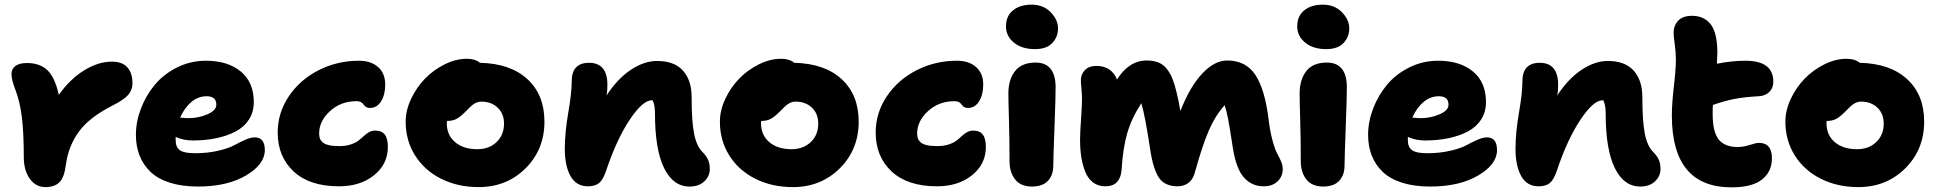

<svg xmlns="http://www.w3.org/2000/svg" viewBox="-20 -783 8234 816"><path d="M172.9 12.2Q132.3 12.2 106.7 -23.2Q81.1 -58.6 81.1 -115.2Q81.1 -219.7 72.8 -286.1Q64.5 -352.5 44.9 -402.8Q28.8 -444.8 28.8 -467.8Q28.8 -489.7 45.2 -502.4Q61.5 -515.1 95.2 -515.1Q148.9 -515.1 181.2 -484.9Q213.4 -454.6 230 -379.9Q276.4 -445.8 336.7 -483.4Q397 -521 455.1 -521Q499.5 -521 521.2 -496.8Q543 -472.7 543 -429.2Q543 -400.4 524.7 -379.6Q506.3 -358.9 462.9 -336.9Q361.3 -286.1 315.9 -224.4Q270.5 -162.6 259.8 -82Q252.9 -27.3 231.9 -7.6Q210.9 12.2 172.9 12.2Z M821.3 9.8Q753.9 9.8 702.6 -6.3Q651.4 -22.5 620.1 -52.2Q588.9 -82 573.2 -121.6Q557.6 -161.1 557.6 -210Q557.6 -265.6 578.9 -321.3Q600.1 -377 637.7 -422.4Q675.3 -467.8 732.4 -496.3Q789.6 -524.9 855.5 -524.9Q947.8 -524.9 1003.2 -479.2Q1058.6 -433.6 1058.6 -349.1Q1058.6 -307.1 1038.1 -275.1Q1017.6 -243.2 981.2 -224.1Q944.8 -205.1 899.2 -195.6Q853.5 -186 799.3 -186Q759.3 -186 726.6 -201.2V-187Q726.6 -157.2 744.6 -144.5Q762.7 -131.8 808.6 -131.8Q862.3 -131.8 907 -142.3Q951.7 -152.8 974.9 -165.5Q998 -178.2 1021.7 -188.7Q1045.4 -199.2 1062.5 -199.2Q1105.5 -199.2 1105.5 -145Q1105.5 -84.5 1025.6 -37.4Q945.8 9.8 821.3 9.8ZM858.4 -374Q822.3 -374 793 -349.4Q763.7 -324.7 745.6 -283.2Q770 -280.8 780.3 -280.8Q824.2 -280.8 861.8 -297.4Q899.4 -314 899.4 -337.9Q899.4 -374 858.4 -374Z M1420.4 8.8Q1295.9 8.8 1228 -54.2Q1160.2 -117.2 1160.2 -220.2Q1160.2 -303.2 1207.5 -373.8Q1254.9 -444.3 1334.2 -484.6Q1413.6 -524.9 1505.4 -524.9Q1556.6 -524.9 1586.9 -498Q1617.2 -471.2 1617.2 -423.8Q1617.2 -380.4 1599.6 -352.3Q1582 -324.2 1552.2 -324.2Q1543.9 -324.2 1538.1 -327.1Q1532.2 -330.1 1528.8 -334.5Q1525.4 -338.9 1521.7 -343Q1518.1 -347.2 1511.5 -350.1Q1504.9 -353 1495.1 -353Q1428.7 -353 1382.6 -310.8Q1336.4 -268.6 1336.4 -215.8Q1336.4 -203.6 1339.4 -195.1Q1342.3 -186.5 1350.8 -178.5Q1359.4 -170.4 1377 -166.3Q1394.5 -162.1 1421.4 -162.1Q1449.2 -162.1 1470.2 -168.9Q1491.2 -175.8 1503.4 -185.3Q1515.6 -194.8 1525.9 -204.6Q1536.1 -214.4 1548.3 -221.2Q1560.5 -228 1575.2 -228Q1602.5 -228 1615.5 -210.9Q1628.4 -193.8 1628.4 -158.2Q1628.4 -85.9 1570.1 -38.6Q1511.7 8.8 1420.4 8.8Z M2014.2 12.2Q1925.3 12.2 1854.5 -23.4Q1783.7 -59.1 1743.9 -122.6Q1704.1 -186 1704.1 -266.1Q1704.1 -314 1727.1 -362.8Q1750 -411.6 1786.4 -449Q1822.8 -486.3 1870.4 -509.8Q1918 -533.2 1963.9 -533.2Q2000 -533.2 2020 -516.1Q2149.4 -513.2 2221.7 -446.5Q2293.9 -379.9 2293.9 -266.1Q2293.9 -147.5 2213.6 -67.6Q2133.3 12.2 2014.2 12.2ZM1878.9 -258.8Q1878.9 -209 1914.1 -179Q1949.2 -148.9 2008.8 -148.9Q2058.6 -148.9 2090.3 -179.2Q2122.1 -209.5 2122.1 -257.8Q2122.1 -299.8 2095.2 -325.4Q2068.4 -351.1 2025.9 -351.1Q2021.5 -351.1 2017.3 -350.6Q2013.2 -350.1 2009 -348.4Q2004.9 -346.7 2002 -345.7Q1999 -344.7 1994.4 -341.3Q1989.7 -337.9 1987.8 -336.7Q1985.8 -335.4 1980.5 -330.3Q1975.1 -325.2 1973.4 -323.5Q1971.7 -321.8 1965.3 -315.4Q1959 -309.1 1957 -307.1Q1935.5 -285.6 1919.4 -277.3Q1903.3 -269 1879.9 -269Q1878.9 -266.1 1878.9 -258.8Z M2910.6 9.8Q2840.8 9.8 2802.2 -69.1Q2763.7 -147.9 2763.7 -298.8Q2763.7 -338.4 2753.4 -356.9H2750.5Q2711.4 -356.9 2656 -273.7Q2600.6 -190.4 2556.6 -59.1Q2543.5 -19.5 2526.6 -5.4Q2509.8 8.8 2478.5 8.8Q2429.2 8.8 2404.8 -34.4Q2380.4 -77.6 2380.4 -150.9Q2380.4 -218.8 2395 -303.2Q2409.7 -387.7 2409.7 -437Q2409.7 -516.1 2483.4 -516.1Q2561.5 -516.1 2561.5 -421.9Q2561.5 -394.5 2557.6 -377Q2604.5 -448.7 2661.1 -486.3Q2717.8 -523.9 2772.5 -523.9Q2845.7 -523.9 2882.6 -482.9Q2919.4 -441.9 2919.4 -370.1Q2919.4 -267.6 2929.9 -214.8Q2940.4 -162.1 2965.3 -137.2Q2981.4 -121.1 2989 -104.7Q2996.6 -88.4 2996.6 -64.9Q2996.6 -34.2 2973.4 -12.2Q2950.2 9.8 2910.6 9.8Z M3349.6 12.2Q3260.7 12.2 3189.9 -23.4Q3119.1 -59.1 3079.3 -122.6Q3039.6 -186 3039.6 -266.1Q3039.6 -314 3062.5 -362.8Q3085.4 -411.6 3121.8 -449Q3158.2 -486.3 3205.8 -509.8Q3253.4 -533.2 3299.3 -533.2Q3335.4 -533.2 3355.5 -516.1Q3484.9 -513.2 3557.1 -446.5Q3629.4 -379.9 3629.4 -266.1Q3629.4 -147.5 3549.1 -67.6Q3468.8 12.2 3349.6 12.2ZM3214.4 -258.8Q3214.4 -209 3249.5 -179Q3284.7 -148.9 3344.2 -148.9Q3394 -148.9 3425.8 -179.2Q3457.5 -209.5 3457.5 -257.8Q3457.5 -299.8 3430.7 -325.4Q3403.8 -351.1 3361.3 -351.1Q3356.9 -351.1 3352.8 -350.6Q3348.6 -350.1 3344.5 -348.4Q3340.3 -346.7 3337.4 -345.7Q3334.5 -344.7 3329.8 -341.3Q3325.2 -337.9 3323.2 -336.7Q3321.3 -335.4 3315.9 -330.3Q3310.5 -325.2 3308.8 -323.5Q3307.1 -321.8 3300.8 -315.4Q3294.4 -309.1 3292.5 -307.1Q3271 -285.6 3254.9 -277.3Q3238.8 -269 3215.3 -269Q3214.4 -266.1 3214.4 -258.8Z M3961.9 8.8Q3837.4 8.8 3769.5 -54.2Q3701.7 -117.2 3701.7 -220.2Q3701.7 -303.2 3749 -373.8Q3796.4 -444.3 3875.7 -484.6Q3955.1 -524.9 4046.9 -524.9Q4098.1 -524.9 4128.4 -498Q4158.7 -471.2 4158.7 -423.8Q4158.7 -380.4 4141.1 -352.3Q4123.5 -324.2 4093.8 -324.2Q4085.4 -324.2 4079.6 -327.1Q4073.7 -330.1 4070.3 -334.5Q4066.9 -338.9 4063.2 -343Q4059.6 -347.2 4053 -350.1Q4046.4 -353 4036.6 -353Q3970.2 -353 3924.1 -310.8Q3877.9 -268.6 3877.9 -215.8Q3877.9 -203.6 3880.9 -195.1Q3883.8 -186.5 3892.3 -178.5Q3900.9 -170.4 3918.5 -166.3Q3936 -162.1 3962.9 -162.1Q3990.7 -162.1 4011.7 -168.9Q4032.7 -175.8 4044.9 -185.3Q4057.1 -194.8 4067.4 -204.6Q4077.6 -214.4 4089.8 -221.2Q4102.1 -228 4116.7 -228Q4144 -228 4157 -210.9Q4169.9 -193.8 4169.9 -158.2Q4169.9 -85.9 4111.6 -38.6Q4053.2 8.8 3961.9 8.8Z M4378.4 -574.2Q4323.2 -574.2 4289.3 -601.8Q4255.4 -629.4 4255.4 -670.9Q4255.4 -714.8 4285.2 -739Q4314.9 -763.2 4364.3 -763.2Q4414.1 -763.2 4445.3 -731.2Q4476.6 -699.2 4476.6 -662.1Q4476.6 -626 4452.1 -600.1Q4427.7 -574.2 4378.4 -574.2ZM4365.7 9.8Q4317.9 9.8 4294.2 -20.5Q4270.5 -50.8 4270.5 -98.1Q4270.5 -188 4268.1 -271.7Q4265.6 -355.5 4265.6 -386.2Q4265.6 -444.3 4293.9 -480.7Q4322.3 -517.1 4381.3 -517.1Q4464.8 -517.1 4466.3 -415Q4466.8 -381.3 4461.7 -246.1Q4456.5 -110.8 4456.5 -79.1Q4456.5 -39.1 4433.8 -14.6Q4411.1 9.8 4365.7 9.8Z M4677.7 8.8Q4647 8.8 4625.2 -7.8Q4603.5 -24.4 4592 -53.7Q4580.6 -83 4575.4 -116.2Q4570.3 -149.4 4570.3 -189.9Q4570.3 -218.8 4574.5 -278.1Q4578.6 -337.4 4578.6 -365.2Q4578.6 -379.9 4576.2 -405.3Q4573.7 -430.7 4573.7 -441.9Q4573.7 -467.8 4591.1 -485.4Q4608.4 -502.9 4639.6 -502.9Q4703.6 -502.9 4727.5 -444.8Q4749.5 -481.9 4781.7 -503.9Q4814 -525.9 4853.5 -525.9Q4882.8 -525.9 4903.6 -517.3Q4924.3 -508.8 4939 -490.2Q4953.6 -471.7 4962.9 -448.5Q4972.2 -425.3 4980.5 -390.1Q4990.2 -351.1 4996.6 -311Q5037.1 -415 5089.6 -470.5Q5142.1 -525.9 5195.3 -525.9Q5274.9 -525.9 5315.4 -464.6Q5356 -403.3 5371.6 -274.9Q5377.9 -222.7 5388.7 -184.1Q5399.4 -145.5 5408.7 -129.2Q5418 -112.8 5424.8 -96.4Q5431.6 -80.1 5431.6 -64.9Q5431.6 -33.2 5409.7 -12.2Q5387.7 8.8 5350.6 8.8Q5299.8 8.8 5266.6 -28.8Q5233.4 -66.4 5219.7 -153.8Q5206.1 -242.7 5199.5 -277.3Q5192.9 -312 5184.6 -335.9Q5143.6 -289.6 5116.7 -226.6Q5089.8 -163.6 5059.6 -55.2Q5052.2 -22.9 5032.7 -7.1Q5013.2 8.8 4984.4 8.8Q4930.2 8.8 4905.3 -28.1Q4880.4 -64.9 4867.7 -151.9Q4845.7 -296.4 4830.6 -344.2Q4789.1 -280.3 4770.8 -217Q4752.4 -153.8 4746.6 -60.1Q4744.1 -27.3 4727.1 -9.3Q4710 8.8 4677.7 8.8Z M5616.2 -574.2Q5561 -574.2 5527.1 -601.8Q5493.2 -629.4 5493.2 -670.9Q5493.2 -714.8 5522.9 -739Q5552.7 -763.2 5602.1 -763.2Q5651.9 -763.2 5683.1 -731.2Q5714.4 -699.2 5714.4 -662.1Q5714.4 -626 5689.9 -600.1Q5665.5 -574.2 5616.2 -574.2ZM5603.5 9.8Q5555.7 9.8 5532 -20.5Q5508.3 -50.8 5508.3 -98.1Q5508.3 -188 5505.9 -271.7Q5503.4 -355.5 5503.4 -386.2Q5503.4 -444.3 5531.7 -480.7Q5560.1 -517.1 5619.1 -517.1Q5702.6 -517.1 5704.1 -415Q5704.6 -381.3 5699.5 -246.1Q5694.3 -110.8 5694.3 -79.1Q5694.3 -39.1 5671.6 -14.6Q5648.9 9.8 5603.5 9.8Z M6058.1 9.8Q5990.7 9.8 5939.5 -6.3Q5888.2 -22.5 5856.9 -52.2Q5825.7 -82 5810.1 -121.6Q5794.4 -161.1 5794.4 -210Q5794.4 -265.6 5815.7 -321.3Q5836.9 -377 5874.5 -422.4Q5912.1 -467.8 5969.2 -496.3Q6026.4 -524.9 6092.3 -524.9Q6184.6 -524.9 6240 -479.2Q6295.4 -433.6 6295.4 -349.1Q6295.4 -307.1 6274.9 -275.1Q6254.4 -243.2 6218 -224.1Q6181.6 -205.1 6136 -195.6Q6090.3 -186 6036.1 -186Q5996.1 -186 5963.4 -201.2V-187Q5963.4 -157.2 5981.4 -144.5Q5999.5 -131.8 6045.4 -131.8Q6099.1 -131.8 6143.8 -142.3Q6188.5 -152.8 6211.7 -165.5Q6234.9 -178.2 6258.5 -188.7Q6282.2 -199.2 6299.3 -199.2Q6342.3 -199.2 6342.3 -145Q6342.3 -84.5 6262.5 -37.4Q6182.6 9.8 6058.1 9.8ZM6095.2 -374Q6059.1 -374 6029.8 -349.4Q6000.5 -324.7 5982.4 -283.2Q6006.8 -280.8 6017.1 -280.8Q6061 -280.8 6098.6 -297.4Q6136.2 -314 6136.2 -337.9Q6136.2 -374 6095.2 -374Z M6951.2 9.8Q6881.3 9.8 6842.8 -69.1Q6804.2 -147.9 6804.2 -298.8Q6804.2 -338.4 6793.9 -356.9H6791Q6752 -356.9 6696.5 -273.7Q6641.1 -190.4 6597.2 -59.1Q6584 -19.5 6567.1 -5.4Q6550.3 8.8 6519 8.8Q6469.7 8.8 6445.3 -34.4Q6420.9 -77.6 6420.9 -150.9Q6420.9 -218.8 6435.5 -303.2Q6450.2 -387.7 6450.2 -437Q6450.2 -516.1 6523.9 -516.1Q6602.1 -516.1 6602.1 -421.9Q6602.1 -394.5 6598.1 -377Q6645 -448.7 6701.7 -486.3Q6758.3 -523.9 6813 -523.9Q6886.2 -523.9 6923.1 -482.9Q6960 -441.9 6960 -370.1Q6960 -267.6 6970.5 -214.8Q6981 -162.1 7005.9 -137.2Q7022 -121.1 7029.5 -104.7Q7037.1 -88.4 7037.1 -64.9Q7037.1 -34.2 7013.9 -12.2Q6990.7 9.8 6951.2 9.8Z M7338.9 13.2Q7085.4 13.2 7085.4 -292Q7085.4 -342.3 7094 -415.8Q7102.5 -489.3 7102.5 -529.8Q7102.5 -559.1 7097.7 -594.7Q7092.8 -630.4 7092.8 -644Q7092.8 -674.3 7112.3 -695.1Q7131.8 -715.8 7170.9 -715.8Q7223.1 -715.8 7251 -679Q7278.8 -642.1 7278.8 -558.1Q7278.8 -544.4 7276.9 -512.2Q7341.8 -524.9 7397.5 -524.9Q7516.6 -524.9 7516.6 -436Q7516.6 -408.7 7499.5 -392.1Q7482.4 -375.5 7454.6 -374Q7392.6 -370.6 7350.3 -362.3Q7308.1 -354 7259.8 -336.9Q7258.8 -323.7 7258.8 -297.9Q7258.8 -221.7 7284.7 -189.9Q7310.5 -158.2 7364.7 -158.2Q7389.6 -158.2 7416.5 -167Q7443.4 -175.8 7455.6 -175.8Q7510.7 -175.8 7510.7 -109.9Q7510.7 -53.7 7468.8 -20.3Q7426.8 13.2 7338.9 13.2Z M7877.9 12.2Q7789.1 12.2 7718.3 -23.4Q7647.5 -59.1 7607.7 -122.6Q7567.9 -186 7567.9 -266.1Q7567.9 -314 7590.8 -362.8Q7613.8 -411.6 7650.1 -449Q7686.5 -486.3 7734.1 -509.8Q7781.7 -533.2 7827.6 -533.2Q7863.8 -533.2 7883.8 -516.1Q8013.2 -513.2 8085.4 -446.5Q8157.7 -379.9 8157.7 -266.1Q8157.7 -147.5 8077.4 -67.6Q7997.1 12.2 7877.9 12.2ZM7742.7 -258.8Q7742.7 -209 7777.8 -179Q7813 -148.9 7872.6 -148.9Q7922.4 -148.9 7954.1 -179.2Q7985.8 -209.5 7985.8 -257.8Q7985.8 -299.8 7959 -325.4Q7932.1 -351.1 7889.6 -351.1Q7885.3 -351.1 7881.1 -350.6Q7877 -350.1 7872.8 -348.4Q7868.7 -346.7 7865.7 -345.7Q7862.8 -344.7 7858.2 -341.3Q7853.5 -337.9 7851.6 -336.7Q7849.6 -335.4 7844.2 -330.3Q7838.9 -325.2 7837.2 -323.5Q7835.4 -321.8 7829.1 -315.4Q7822.8 -309.1 7820.8 -307.1Q7799.3 -285.6 7783.2 -277.3Q7767.1 -269 7743.7 -269Q7742.7 -266.1 7742.7 -258.8Z"/></svg>

Font: Shantell Sans Normal
Style: Regular
Weight: 800
Designer: Stephen Nixon, Anya Danilova, Shantell Martin
Foundry: Arrow Type
Version: Version 1.006;[559af2be0]